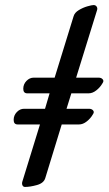

<svg xmlns="http://www.w3.org/2000/svg" viewBox="-20 -725 429 759"><path d="M387 -399 384 -394Q376 -380 361 -368Q346 -356 330 -356H262L243 -295H332Q342 -295 347.5 -289Q353 -283 349 -276L346 -271Q338 -257 323 -245Q308 -233 292 -233H224L159 -21Q153 -1 126 6.5Q99 14 79 14Q72 14 69 8Q66 2 68 -6L138 -233H50Q34 -233 34 -251Q34 -269 46.5 -282Q59 -295 75 -295H158L176 -356H88Q72 -356 72 -374Q72 -392 84.5 -405Q97 -418 113 -418H196L271 -661Q275 -675 291.5 -685Q308 -695 325.5 -700Q343 -705 350 -705Q358 -705 362 -699Q366 -693 364 -686L281 -418H370Q380 -418 385.5 -412Q391 -406 387 -399Z"/></svg>

Font: EB Garamond ExtraBold
Style: Italic
Weight: 800
Italic angle: -17.2°
Designer: Georg Duffner and Octavio Pardo
Foundry: Georg Duffner
Version: Version 1.000